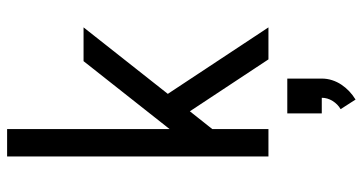

<svg xmlns="http://www.w3.org/2000/svg" viewBox="-260 -515 1020 540"><g transform="rotate(-90 250.0 -245.0)"><path d="M80 0V-735H157V-278L348 -520H443L256 -283L443 0H353L207 -221L157 -158V0ZM240 245 213 203Q227 195 236 180.5Q245 166 245 150H201V53H299V150Q299 165 294.5 179Q290 193 282 205Q274 217 263.5 227Q253 237 240 245Z"/></g></svg>

Font: Iosevka Fuck
Style: Regular
Weight: 400
Monospace: yes
Designer: Belleve Invis
Foundry: Belleve Invis
Version: Version 28.0.7; ttfautohint (v1.8.3)